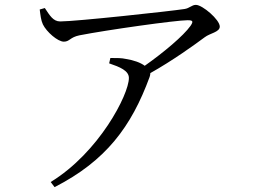

<svg xmlns="http://www.w3.org/2000/svg" viewBox="-20 -727 1040 788"><path d="M428 -467C472 -452 509 -437 509 -407C509 -339 386 -101 188 20L204 41C415 -67 519 -207 594 -411C596 -417 597 -422 597 -427C688 -478 777 -542 820 -574C842 -591 882 -595 882 -618C882 -646 811 -707 784 -707C767 -707 758 -693 737 -690C679 -681 291 -639 227 -639C198 -639 184 -664 164 -694L143 -688C146 -665 148 -644 156 -627C171 -596 217 -556 242 -556C266 -556 267 -574 306 -582C418 -604 702 -644 750 -644C771 -644 775 -640 762 -621C733 -580 652 -512 574 -457C557 -470 529 -480 497 -485C479 -489 462 -489 433 -489Z"/></svg>

Font: Source Han Serif KR
Style: Regular
Weight: 400
Designer: Ryoko NISHIZUKA 西塚涼子 (kana & ideographs); Frank Grießhammer (Latin, Greek & Cyrillic); Wenlong ZHANG 张文龙 (bopomofo); San
Foundry: Adobe
Version: Version 2.001;hotconv 1.1.0;makeotfexe 2.6.0